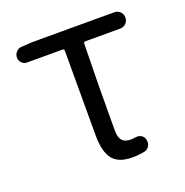

<svg xmlns="http://www.w3.org/2000/svg" viewBox="-105 -636 717 744"><g transform="rotate(-20 253.5 -263.5)"><path d="M318.4 12.7Q260.7 12.7 236.8 -18.6Q212.9 -49.8 212.9 -115.2V-465.8Q212.9 -472.7 206.1 -472.7H59.6Q46.9 -472.7 38.1 -481.9Q29.3 -491.2 29.3 -503.9Q29.3 -516.6 38.1 -526.4Q46.9 -536.1 59.6 -537.1L106.4 -540H444.3Q458 -540 467.8 -530.3Q477.5 -520.5 477.5 -506.3Q477.5 -492.2 467.8 -482.4Q458 -472.7 444.3 -472.7H300.8Q293 -472.7 293 -465.8Q289.1 -300.8 289.1 -109.4Q289.1 -80.1 300.3 -67.4Q311.5 -54.7 335 -54.7Q344.7 -54.7 356.4 -56.6Q369.1 -58.6 379.9 -51.8Q390.6 -44.9 392.6 -32.2Q395.5 -18.6 388.7 -6.8Q381.8 4.9 368.2 7.8Q342.8 12.7 318.4 12.7Z"/></g></svg>

Font: Gen Jyuu Gothic P Normal
Style: Regular
Weight: 300
Designer: [Source Han Sans]
Ryoko NISHIZUKA  (kana & ideographs); Paul D. Hunt (Latin, Greek & Cyrillic); Wenlong ZHANG  (bopomofo
Version: Version 1.002.20150607